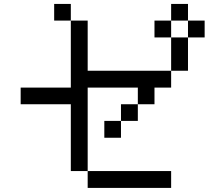

<svg xmlns="http://www.w3.org/2000/svg" viewBox="-20 -879 1040 957"><path d="M750 -692.4V-776.4H833V-692.4ZM250 -776.4V-859.4H333V-776.4ZM83 -359.4V-442.4H333V-776.4H417V-526.4H833V-692.4H917V-526.4H833V-442.4H750V-359.4H667V-442.4H417V-26.4H333V-359.4ZM917 -692.4V-776.4H833V-859.4H917V-776.4H1000V-692.4ZM417 -26.4H833V57.6H417ZM583 -276.4V-359.4H667V-276.4ZM583 -276.4V-192.4H500V-276.4Z"/></svg>

Font: KH Dot Kodenmachou 12
Style: Regular
Weight: 400
Designer: Original version for X68000 by Keitarou Hiraki (http://hp.vector.co.jp/authors/VA000874/) / TrueType conversion by Homem
Version: Version 1.00.20150527